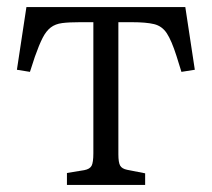

<svg xmlns="http://www.w3.org/2000/svg" viewBox="-20 -525 601 545"><path d="M170 0V-34L219 -42Q235 -45 240 -54.5Q245 -64 245 -90V-462H207Q176 -462 156.5 -459.5Q137 -457 124 -447Q111 -437 101 -417.5Q91 -398 79 -364L65 -321L28 -327L55 -505H506L533 -327L495 -321L481 -366Q467 -410 453.5 -430.5Q440 -451 417.5 -456.5Q395 -462 354 -462H316V-87Q316 -64 321 -55Q326 -46 341 -43L392 -33V0Z"/></svg>

Font: Literata 18pt Light
Style: Regular
Weight: 300
Designer: Latin by Veronika Burian and Jose Scaglione. Greek by Irene Vlachou. Cyrillic by Vera Evstafieva.
Foundry: TypeTogether
Version: Version 3.103;gftools[0.9.29]